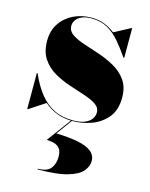

<svg xmlns="http://www.w3.org/2000/svg" viewBox="-112 -542 683 877"><g transform="rotate(15 230.0 -103.0)"><path d="M35 10V-160H38.5Q62 -105.5 92 -68.2Q122 -31 160.5 -12.2Q199 6.5 249 6.5Q283.5 6.5 305 -2.5Q326.5 -11.5 336.5 -25.8Q346.5 -40 346.5 -55.5Q346.5 -80 324.5 -94.2Q302.5 -108.5 268 -119.8Q233.5 -131 194.5 -144Q155.5 -157 120.8 -177.2Q86 -197.5 64 -230.5Q42 -263.5 42 -315Q42 -362 64.8 -396.5Q87.5 -431 126.2 -450Q165 -469 212 -469Q246.5 -469 273.8 -458Q301 -447 323 -429.5L399 -470H402.5V-330H399Q372.5 -368.5 346.5 -399Q320.5 -429.5 288.5 -447.5Q256.5 -465.5 212.5 -465.5Q184 -465.5 166 -457.2Q148 -449 139.5 -436.2Q131 -423.5 131 -410Q131 -385 153.2 -369.8Q175.5 -354.5 210.8 -343Q246 -331.5 285.5 -318.2Q325 -305 360.2 -285Q395.5 -265 418 -233.2Q440.5 -201.5 440.5 -152Q440.5 -92.5 410.8 -57Q381 -21.5 336.8 -5.8Q292.5 10 249 10Q208 10 174.5 -2.8Q141 -15.5 114 -39.5L38.5 10ZM152 264.5V261Q196.5 261 213.2 239Q230 217 230 184.5Q230 158 219.2 145Q208.5 132 191.8 127.8Q175 123.5 157.5 123.5L242 9H247L192.5 83.5Q253 85 295.2 93.5Q337.5 102 359.2 119.2Q381 136.5 381 164.5Q381 189.5 361.5 212.5Q342 235.5 292.2 250Q242.5 264.5 152 264.5Z"/></g></svg>

Font: Bodoni Moda 48pt Black
Style: Regular
Weight: 900
Designer: Owen Earl
Foundry: indestructible type
Version: Version 2.004